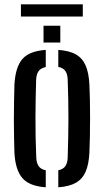

<svg xmlns="http://www.w3.org/2000/svg" viewBox="-20 -830 464 858"><path d="M44.5 -147.5Q43.5 -175.5 42.8 -214Q42 -252.5 42 -295.2Q42 -338 42.8 -379Q43.5 -420 44.5 -452.5Q49 -530.5 80 -566.2Q111 -602 184.5 -607V-530.5Q162 -525.5 152.2 -511.8Q142.5 -498 141.5 -473.5Q140.5 -436 139.5 -394Q138.5 -352 138.5 -307.2Q138.5 -262.5 139.2 -217Q140 -171.5 142 -126.5Q143 -101.5 152.8 -87.5Q162.5 -73.5 184.5 -69V7Q111 2 79.8 -34.5Q48.5 -71 44.5 -147.5ZM240.5 7V-69Q263 -74 272.2 -87.8Q281.5 -101.5 282.5 -125.5Q284 -171 284.8 -214Q285.5 -257 285.8 -299.8Q286 -342.5 285 -386Q284 -429.5 282.5 -475Q281.5 -499.5 272 -513Q262.5 -526.5 240.5 -531V-607Q290.5 -603.5 319.8 -586.5Q349 -569.5 363 -536.5Q377 -503.5 379.5 -452.5Q381 -422 381.8 -383.2Q382.5 -344.5 382.5 -302.8Q382.5 -261 381.8 -220.8Q381 -180.5 379.5 -147.5Q377 -96.5 363 -63.5Q349 -30.5 319.5 -13.5Q290 3.5 240.5 7ZM174.5 -640V-715H249.5V-640ZM73.5 -810.5H350V-756H73.5Z"/></svg>

Font: Big Shoulders Stencil Text Thin SemiBold
Style: Regular
Weight: 600
Version: Version 2.001